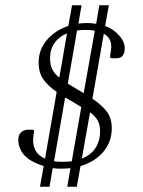

<svg xmlns="http://www.w3.org/2000/svg" viewBox="-20 -627 540 725"><path d="M131 78 145 0Q101 -14 80 -33Q64 -47 56.5 -64.5Q49 -82 49 -98Q49 -119 60.5 -128Q72 -137 83 -137H104L109 -134L106 -112Q102 -84 112.5 -62Q123 -40 150 -28L194 -280Q161 -303 143.5 -327.5Q126 -352 126 -392Q126 -440 157.5 -476.5Q189 -513 238 -529L252 -607H288L276 -538Q293 -540 310 -540Q327 -540 343 -537L355 -607H391L377 -529Q403 -519 420 -503Q437 -487 444 -473Q451 -459 451 -445Q451 -428 444 -417.5Q437 -407 419 -407H401L395 -411L399 -437Q406 -480 372 -500L329 -254Q364 -231 383 -206Q402 -181 402 -143Q402 -91 370 -53.5Q338 -16 284 0L270 78H234L246 8Q228 10 208 10Q195 10 179 8L167 78ZM278 -286Q283 -283 287.5 -280.5Q292 -278 296 -275L338 -511Q323 -514 304 -514Q287 -514 271 -512L236 -311Q245 -306 255.5 -299.5Q266 -293 278 -286ZM169 -406Q169 -382 177.5 -365Q186 -348 204 -334L233 -501Q203 -489 186 -465Q169 -441 169 -406ZM217 -16Q235 -16 251 -18L287 -223Q273 -232 257 -241Q241 -250 226 -259L184 -18Q199 -16 217 -16ZM358 -132Q358 -157 348 -173.5Q338 -190 320 -203L289 -28Q324 -42 341 -69Q358 -96 358 -132Z"/></svg>

Font: Spectral SC ExtraLight
Style: Italic
Weight: 275
Italic angle: -10°
Designer: Jean-Baptiste Levee
Foundry: Production Type
Version: Version 2.001